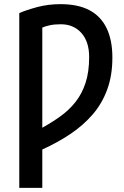

<svg xmlns="http://www.w3.org/2000/svg" viewBox="-20 -721 600 926"><path d="M73 185V-658Q108 -673 160 -687Q212 -701 272 -701Q356 -701 411 -672Q466 -643 494 -585.5Q522 -528 522 -443Q522 -357 497 -289Q472 -221 426.5 -168.5Q381 -116 319 -74.5Q257 -33 184 0V185ZM184 -105Q231 -131 272 -160.5Q313 -190 344 -229Q375 -268 392.5 -321Q410 -374 410 -446Q410 -520 372.5 -562Q335 -604 273 -604Q242 -604 219.5 -599Q197 -594 184 -588Z"/></svg>

Font: Ubuntu Sans Mono Medium
Style: Regular
Weight: 500
Monospace: yes
Designer: Dalton Maag Ltd
Foundry: Dalton Maag Ltd
Version: Version 1.006